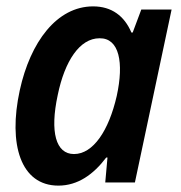

<svg xmlns="http://www.w3.org/2000/svg" viewBox="-20 -572 566 602"><path d="M163 10C224 10 273 -25 313 -78H317L310 0H403L518 -542H423L396 -470H392C370 -522 330 -552 272 -552C158 -552 75 -440 42 -289C5 -119 45 10 163 10ZM212 -89C155 -89 136 -158 161 -274C183 -381 230 -452 292 -452C354 -453 369 -376 346 -271C321 -162 272 -89 212 -89Z"/></svg>

Font: Noto Sans SemiCondensed SemiBold
Style: Italic
Weight: 600
Width: 4
Italic angle: -12°
Designer: Monotype Design Team
Foundry: Monotype Imaging Inc.
Version: Version 2.013